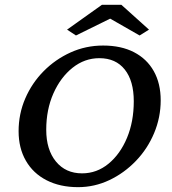

<svg xmlns="http://www.w3.org/2000/svg" viewBox="-20 -772 716 801"><path d="M305.7 8.8Q230.5 8.8 174.3 -20Q118.2 -48.8 87.9 -101.6Q57.6 -154.3 57.6 -224.6Q57.6 -296.9 85.4 -361.3Q113.3 -425.8 162.1 -475.1Q210.9 -524.4 274.4 -553.2Q337.9 -582 410.2 -582Q485.4 -582 539.1 -554.2Q592.8 -526.4 621.6 -475.1Q650.4 -423.8 650.4 -353.5Q650.4 -282.2 623 -216.8Q595.7 -151.4 546.9 -100.6Q498 -49.8 436 -20.5Q374 8.8 305.7 8.8ZM322.3 -48.8Q383.8 -48.8 432.6 -88.9Q481.4 -128.9 509.8 -196.8Q538.1 -264.6 538.1 -349.6Q538.1 -434.6 500.5 -481.9Q462.9 -529.3 394.5 -529.3Q333 -529.3 282.7 -489.3Q232.4 -449.2 202.6 -381.8Q172.9 -314.5 172.9 -230.5Q172.9 -147.5 213.4 -98.1Q253.9 -48.8 322.3 -48.8ZM601.6 -648.4 562.5 -624 412.1 -710H471.7L296.9 -624L259.8 -648.4L405.3 -752H486.3Z"/></svg>

Font: Crimson Pro Medium
Style: Italic
Weight: 500
Italic angle: -12°
Designer: Jacques Le Bailly
Foundry: Baron von Fonthausen
Version: Version 1.003